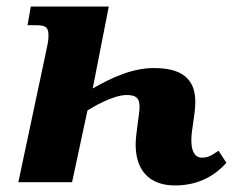

<svg xmlns="http://www.w3.org/2000/svg" viewBox="-20 -556 725 586"><path d="M514 10C592 10 640 -25 671 -59L647 -96C622 -79 614 -75 596 -75C574 -75 564 -95 564 -128C564 -162 576 -203 576 -246C576 -302 549 -345 462 -348C388 -352 319 -318 263 -286L312 -536H74L64 -479H91C120 -479 128 -472 128 -448C128 -430 125 -420 119 -391L36 0H200L247 -219C263 -229 325 -266 367 -266C392 -266 406 -259 406 -230C406 -209 394 -146 394 -115C394 -37 435 10 514 10Z"/></svg>

Font: Noto Serif SemiCondensed Extra
Style: Italic
Weight: 800
Width: 4
Italic angle: -12°
Designer: Monotype Design Team
Foundry: Monotype Imaging Inc.
Version: Version 1.901